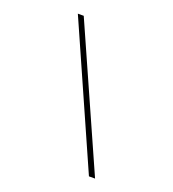

<svg xmlns="http://www.w3.org/2000/svg" viewBox="-121 -744 755 837"><g transform="rotate(20 256.0 -325.0)"><path d="M97.7 -649.9 385.7 0H414.1L125 -649.9Z"/></g></svg>

Font: Estedad Thin
Style: Regular
Weight: 100
Designer: Amin Abedi
Version: Version 7.3